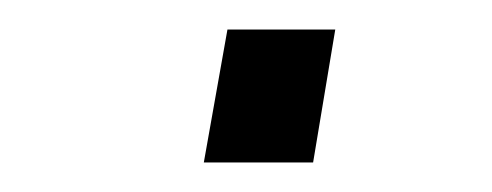

<svg xmlns="http://www.w3.org/2000/svg" viewBox="-20 -421 333 130"><path d="M118 -311 134 -401H207L192 -311Z"/></svg>

Font: Archivo SemiCondensed ExtraLight
Style: Italic
Weight: 250
Width: 4
Italic angle: -10°
Designer: Hector Gatti
Foundry: Omnibus-Type
Version: Version 2.001